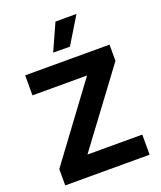

<svg xmlns="http://www.w3.org/2000/svg" viewBox="-176 -1104 1018 1213"><g transform="rotate(-20 333.5 -497.0)"><path d="M616.2 0H49V-109.8L416 -605.4H49V-740H616.2V-630.8L247.6 -135.2H616.2ZM486.2 -993.8 376.6 -813.4 264.4 -814.4 345 -993.8Z"/></g></svg>

Font: Be Vietnam Pro Variable Thin
Style: Regular
Weight: 100
Designer: Lam Bao, Tony Le, Vietanh Nguyen
Foundry: Yellow Type Foundry
Version: Version 1.002